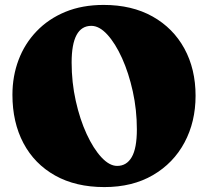

<svg xmlns="http://www.w3.org/2000/svg" viewBox="-20 -740 844 780"><path d="M401 -720Q516 -720 599.8 -673Q683.5 -626 729 -542.8Q774.5 -459.5 774.5 -351Q774.5 -245 729.5 -161Q684.5 -77 601.2 -28.5Q518 20 404 20Q287.5 20 203.8 -27Q120 -74 75.2 -158.5Q30.5 -243 30.5 -355Q30.5 -430.5 55.5 -496.8Q80.5 -563 128.8 -613.2Q177 -663.5 245.5 -691.8Q314 -720 401 -720ZM536 -214.5Q536 -293.5 519.5 -368.5Q503 -443.5 475.8 -503.8Q448.5 -564 416 -599.5Q383.5 -635 351 -635Q271 -635 271 -486Q271 -405.5 287.8 -330.2Q304.5 -255 332 -195.5Q359.5 -136 392 -101Q424.5 -66 456 -66Q494.5 -66 515.2 -101.8Q536 -137.5 536 -214.5Z"/></svg>

Font: Fraunces 9pt Soft Black
Style: Regular
Weight: 900
Version: Version 1.000;[b76b70a41]